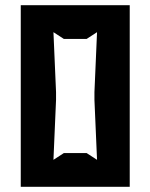

<svg xmlns="http://www.w3.org/2000/svg" viewBox="-20 -720 580 740"><path d="M60 0H480V-700H60ZM186 -104 196 -335V-365L186 -596L226 -570H314L354 -596L344 -365V-335L354 -104L314 -130H226Z"/></svg>

Font: Pescante Normal
Style: Regular
Weight: 400
Designer: Ariel Martín Pérez
Foundry: Tunera Type Foundry
Version: Version 1.000;FEAKit 1.0